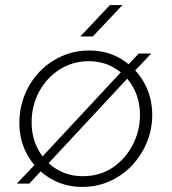

<svg xmlns="http://www.w3.org/2000/svg" viewBox="-20 -720 673 753"><path d="M163 -72 137 -96 460 -443 487 -420ZM502 -435 475 -458 524 -510H573ZM46 0 124 -82 149 -58 95 0ZM302 13Q233 13 177 -20.5Q121 -54 88.5 -110.5Q56 -167 56 -237Q56 -296 77 -348Q98 -400 135.5 -439Q173 -478 223 -500Q273 -522 330 -522Q400 -522 455.5 -488.5Q511 -455 544 -398Q577 -341 577 -269Q577 -213 556 -162Q535 -111 498.5 -72Q462 -33 412 -10Q362 13 302 13ZM304 -29Q372 -29 422 -63Q472 -97 500.5 -152Q529 -207 529 -269Q529 -329 502.5 -377Q476 -425 430.5 -452.5Q385 -480 328 -480Q265 -480 214 -447.5Q163 -415 133.5 -360.5Q104 -306 104 -240Q104 -181 130 -133Q156 -85 201.5 -57Q247 -29 304 -29ZM295 -577 411 -700H460L344 -577Z"/></svg>

Font: MuseoModerno ExtraLight
Style: Italic
Weight: 250
Italic angle: -9°
Designer: Pablo Cosgaya, Héctor Gatti, Marcela Romero, and the Authors of The MuseoModerno Project.
Foundry: Omnibus-Type Team
Version: Version 1.003